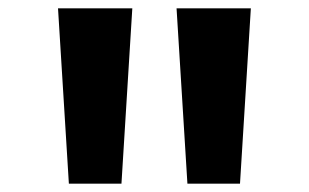

<svg xmlns="http://www.w3.org/2000/svg" viewBox="-20 -868 740 460"><path d="M119 -848H297L271 -428H145ZM403 -848H581L555 -428H429Z"/></svg>

Font: Martian Mono
Style: Bold
Weight: 700
Designer: Roman Shamin
Foundry: Evil Martians
Version: Version 1.000